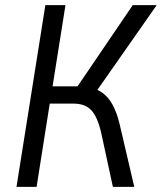

<svg xmlns="http://www.w3.org/2000/svg" viewBox="-20 -725 628 745"><path d="M44 0 156 -705H234L184 -390H296L270 -374L495 -705H588L348 -362L322 -387Q354 -382 378 -364.5Q402 -347 418 -316.5Q434 -286 444 -244L501 0H418L373 -208Q359 -270 335 -296.5Q311 -323 265 -323H173L122 0Z"/></svg>

Font: Nunito Sans 10pt Condensed
Style: Italic
Weight: 400
Width: 3
Italic angle: -9°
Designer: Vernon Adams
Foundry: Vernon Adams
Version: Version 3.101;gftools[0.9.27]